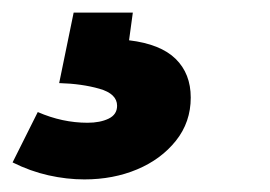

<svg xmlns="http://www.w3.org/2000/svg" viewBox="-59 -20 429 305"><path d="M75 265Q47 265 18 258.5Q-11 252 -39 238L1 158Q40 175 80 175Q100 175 113.5 168.5Q127 162 127 148Q127 129 99 121Q71 113 35 112L58 0H152L146 44Q196 50 220 73.5Q244 97 244 135Q244 174 220.5 203.5Q197 233 159 249Q121 265 75 265Z"/></svg>

Font: Bitter Thin ExtraBold
Style: Italic
Weight: 800
Italic angle: -9°
Version: Version 2.002